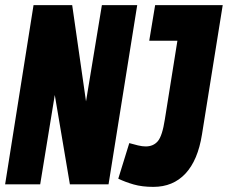

<svg xmlns="http://www.w3.org/2000/svg" viewBox="-33 -720 890 750"><path d="M-13 0 98 -700H249L303 -324L365 -700H503L391 0H240L181 -349L124 0ZM429 -22 472 -161Q489 -156 506 -152Q523 -148 536 -148Q566 -148 583.5 -168.5Q601 -189 611 -254L660 -561H550L573 -700H837L756 -195Q740 -94 691.5 -42Q643 10 566 10Q522 10 489 0.5Q456 -9 429 -22Z"/></svg>

Font: Georama Condensed ExtraBold
Style: Italic
Weight: 800
Width: 3
Italic angle: -9°
Designer: Jean-Baptiste Levee
Foundry: Production Type
Version: Version 1.000